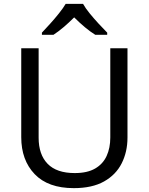

<svg xmlns="http://www.w3.org/2000/svg" viewBox="-20 -964 771 994"><path d="M640 -252Q640 -178 610 -118.5Q580 -59 518.5 -24.5Q457 10 362 10Q229 10 159.5 -62.5Q90 -135 90 -254V-714H180V-251Q180 -164 226.5 -116Q273 -68 367 -68Q432 -68 472.5 -91.5Q513 -115 532 -156.5Q551 -198 551 -252V-714H640ZM410 -944Q422 -922 444.5 -894.5Q467 -867 491.5 -840.5Q516 -814 535 -795V-784H473Q447 -800 419 -823.5Q391 -847 364 -874Q337 -847 310 -824Q283 -801 257 -784H197V-795Q216 -815 239.5 -841Q263 -867 285 -894.5Q307 -922 320 -944Z"/></svg>

Font: Noto Sans Lao Looped
Style: Regular
Weight: 400
Designer: Mark Frömberg, Ben Mitchell
Foundry: The Fontpad Ltd
Version: Version 1.001